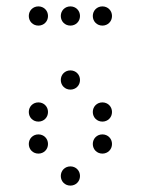

<svg xmlns="http://www.w3.org/2000/svg" viewBox="-20 -600 440 600"><path d="M100 -520C117 -520 130 -533 130 -550C130 -567 117 -580 100 -580C83 -580 70 -567 70 -550C70 -533 83 -520 100 -520ZM200 -520C217 -520 230 -533 230 -550C230 -567 217 -580 200 -580C183 -580 170 -567 170 -550C170 -533 183 -520 200 -520ZM300 -520C317 -520 330 -533 330 -550C330 -567 317 -580 300 -580C283 -580 270 -567 270 -550C270 -533 283 -520 300 -520ZM200 -320C217 -320 230 -333 230 -350C230 -367 217 -380 200 -380C183 -380 170 -367 170 -350C170 -333 183 -320 200 -320ZM100 -220C117 -220 130 -233 130 -250C130 -267 117 -280 100 -280C83 -280 70 -267 70 -250C70 -233 83 -220 100 -220ZM300 -220C317 -220 330 -233 330 -250C330 -267 317 -280 300 -280C283 -280 270 -267 270 -250C270 -233 283 -220 300 -220ZM100 -120C117 -120 130 -133 130 -150C130 -167 117 -180 100 -180C83 -180 70 -167 70 -150C70 -133 83 -120 100 -120ZM300 -120C317 -120 330 -133 330 -150C330 -167 317 -180 300 -180C283 -180 270 -167 270 -150C270 -133 283 -120 300 -120ZM200 -20C217 -20 230 -33 230 -50C230 -67 217 -80 200 -80C183 -80 170 -67 170 -50C170 -33 183 -20 200 -20Z"/></svg>

Font: TINY 5x3 60
Style: Regular
Weight: 150
Designer: Jack Halten Fahnestock
Foundry: Velvetyne Type Foundry
Version: Version 1.002;hotconv 1.0.109;makeotfexe 2.5.65596